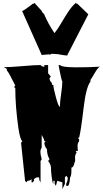

<svg xmlns="http://www.w3.org/2000/svg" viewBox="-20 -1186 704 1313"><path d="M312 -814 265.1 -810.1 131.3 -1110.8Q137.7 -1110.8 171.1 -1135.5Q204.6 -1160.2 205.6 -1161.1L208 -1159.7L215.8 -1166L266.6 -1109.9L265.1 -1107.9L277.8 -1092.3L279.8 -1093.3Q308.6 -1024.4 352.5 -959.5Q373.5 -984.9 397.9 -1026.6Q422.4 -1068.4 446.5 -1105.2Q470.7 -1142.1 498 -1166L505.9 -1159.7L508.3 -1161.1L584 -1088.4L440.9 -810.1L443.8 -808.6L435.5 -806.6Q424.8 -806.6 383.3 -814V-814.9Q348.1 -817.9 329.6 -817.9L323.7 -812Q318.8 -814 312 -814ZM324.7 -811Q324.7 -811 322.3 -811L323.7 -812Q324.2 -812 324.7 -811ZM301.3 -164.6Q283.2 -188 283.2 -209.5L292 -220.7H283.2Q283.2 -231.4 274.9 -245.4Q266.6 -259.3 265.1 -262.7V-176.3Q256.3 -163.6 256.3 -146.2Q256.3 -128.9 265.1 -97.2L257.3 -85V61Q247.6 49.8 247.6 27.3H230.5Q229 27.3 220.9 32.7Q212.9 38.1 212.4 38.6V50.3L204.1 61H195.8V38.6Q185.5 50.3 168.9 50.3L160.2 61L151.4 50.3L124 -209.5L133.3 -220.7Q117.7 -228.5 105.5 -312Q84.5 -460.4 84.5 -584.5L75.7 -590.3L84.5 -601.1Q81.5 -606 68.8 -631.8Q37.1 -696.3 26.9 -703.6V-714.8L6.8 -726.6Q50.3 -726.6 134.3 -733.9Q218.3 -741.2 257.3 -741.2Q265.6 -730 283.2 -730V-741.2H309.1V-684.6L327.6 -662.1L318.8 -651.4Q318.8 -635.3 329.6 -624.5Q335.9 -618.2 335.2 -616.7Q334.5 -615.2 334.5 -612.5Q334.5 -609.9 336.9 -607.2Q339.4 -604.5 341.8 -604.5L344.7 -606Q344.7 -586.4 362.3 -521Q379.9 -455.6 389.6 -455.6V-456.1Q389.6 -486.3 397.9 -542.5Q406.2 -598.6 406.2 -628.9Q400.9 -637.2 390.6 -688.7Q380.4 -740.2 380.4 -741.2H389.6Q402.8 -725.6 500.5 -725.6Q598.1 -725.6 664.1 -730Q651.4 -727.5 627.7 -686.5Q604 -645.5 598.6 -639.6V-627.9Q568.4 -590.3 551.8 -448.2Q532.7 -286.1 521 -244.1H512.2L521 -232.9V-220.7Q510.3 -206.5 510.3 -189Q510.3 -171.4 512.2 -153.8H497.6L503.9 -142.6Q493.2 -128.9 493.2 -109.1Q493.2 -89.4 494.1 -85Q490.7 -80.1 488.3 -67.9Q481.9 -40 468.3 -40V-16.1Q468.3 15.6 459.5 27.3Q454.6 85.4 442.4 85.4L432.6 84.5V71.8Q432.6 70.3 437.7 58.6Q442.9 46.9 442.9 38.1Q442.9 29.3 442.4 27.3L432.6 16.1L423.8 27.3V71.8L406.7 106.9V61L371.6 50.3L362.3 84.5L354 71.8V50.3H344.7V71.8Q337.9 62.5 333.3 23.2Q328.6 -16.1 328.6 -38.6Q328.6 -61 309.1 -85L318.8 -97.2Q301.3 -126 301.3 -164.6Z"/></svg>

Font: Butcherman Caps
Style: Regular
Weight: 400
Version: Version 001.003